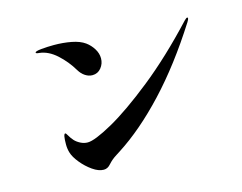

<svg xmlns="http://www.w3.org/2000/svg" viewBox="-92 -825 1183 937"><g transform="rotate(-15 500.0 -356.5)"><path d="M325 -534Q296 -583 254.5 -620.5Q213 -658 168 -663Q151 -664 151 -669Q151 -676 183 -679Q215 -682 246 -682Q293 -682 334.5 -674Q376 -666 401 -648Q423 -632 437.5 -608.5Q452 -585 452 -560Q452 -533 435 -512Q418 -491 391 -491Q372 -491 354.5 -502.5Q337 -514 325 -534ZM178 -198Q178 -250 188 -251Q192 -251 199 -238Q206 -225 219 -210Q230 -198 247.5 -189Q265 -180 284 -180Q319 -180 410 -230.5Q501 -281 629 -383Q757 -485 895 -633Q905 -643 909 -643Q913 -643 913 -639Q913 -634 905 -621Q788 -437 665 -305.5Q542 -174 422 -97Q416 -93 402.5 -84.5Q389 -76 379.5 -68Q370 -60 360 -49Q345 -31 325 -31Q299 -31 269 -52Q239 -73 215 -102.5Q191 -132 184 -156Q178 -176 178 -198Z"/></g></svg>

Font: Shippori Mincho ExtraBold
Style: Regular
Weight: 800
Designer: FONTDASU
Foundry: FONTDASU / Google Inc. / but / Adobe
Version: Version 3.110; ttfautohint (v1.8.3)